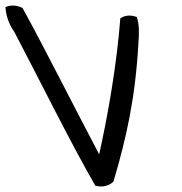

<svg xmlns="http://www.w3.org/2000/svg" viewBox="-100 -666 661 699"><path d="M398 -604C407 -577 407 -547 404 -510C393 -312 361 -166 313 -5C300 8 277 18 247 10C163 -134 22 -418 -48 -550C-69 -579 -79 -614 -80 -640C-62 -649 -37 -647 -18 -637C55 -505 173 -271 261 -104C293 -246 326 -438 338 -599C353 -610 374 -613 398 -604Z"/></svg>

Font: Snowfall
Style: RevObl
Weight: 400
Designer: Jasper
Foundry: Cannot Into Space Fonts
Version: Version 0.9